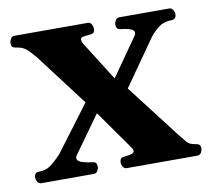

<svg xmlns="http://www.w3.org/2000/svg" viewBox="-61 -553 684 622"><g transform="rotate(-10 281.0 -242.5)"><path d="M26.9 0Q18.6 0 14.4 -7.3Q10.3 -14.6 10.3 -20Q10.3 -38.1 26.4 -38.1Q51.3 -38.1 69.1 -53Q86.9 -67.9 99.6 -81.5L213.4 -232.9L83.5 -404.3Q65.4 -426.3 53.7 -435.3Q42 -444.3 23.4 -446.8Q15.6 -447.8 11.5 -450.9Q7.3 -454.1 7.3 -464.8Q7.3 -470.2 11.5 -477.8Q15.6 -485.4 23.9 -485.4H265.1Q273.4 -485.4 277.6 -477.8Q281.7 -470.2 281.7 -464.8Q281.7 -457 279.1 -452.4Q276.4 -447.8 266.6 -446.8Q254.9 -445.3 244.6 -444.3Q234.4 -443.4 234.4 -435.1Q234.4 -432.6 235.6 -428.7Q236.8 -424.8 240.2 -419.4L319.8 -293L404.3 -413.6Q410.6 -421.4 410.6 -426.8Q410.6 -436.5 397.2 -440.9Q383.8 -445.3 367.2 -446.8Q357.9 -447.8 355 -452.4Q352.1 -457 352.1 -464.8Q352.1 -470.2 356.2 -477.8Q360.4 -485.4 368.7 -485.4H533.2Q541.5 -485.4 545.7 -477.8Q549.8 -470.2 549.8 -464.8Q549.8 -446.8 533.7 -446.8Q508.8 -446.8 491.7 -433.8Q474.6 -420.9 461.9 -404.3L356 -253.4L488.8 -80.6Q503.9 -61.5 512.7 -51Q521.5 -40.5 539.6 -38.1Q547.9 -37.1 552.5 -33.9Q557.1 -30.8 557.1 -20Q557.1 -14.6 553 -7.3Q548.8 0 540.5 0H308.1Q299.8 0 295.7 -7.3Q291.5 -14.6 291.5 -20Q291.5 -27.8 294.2 -32.5Q296.9 -37.1 306.6 -38.1Q317.9 -39.1 328.6 -41.5Q339.4 -43.9 339.4 -51.8Q339.4 -57.1 333.5 -64.5L243.7 -191.9L157.2 -71.3Q152.3 -65.4 152.3 -60.5Q152.3 -49.3 170.4 -44.2Q188.5 -39.1 201.2 -38.1Q210.9 -37.1 213.6 -32.5Q216.3 -27.8 216.3 -20Q216.3 -14.6 212.2 -7.3Q208 0 199.2 0Z"/></g></svg>

Font: Gelasio SemiBold
Style: Regular
Weight: 600
Designer: Eben Sorkin
Foundry: Eben Sorkin
Version: Version 1.008